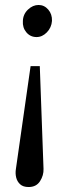

<svg xmlns="http://www.w3.org/2000/svg" viewBox="-20 -536 293 772"><path d="M95 216Q73 216 61 205Q49 194 45 177.5Q41 161 44 143L103 -270H140L155 143Q156 169 141 192.5Q126 216 95 216ZM127 -387Q102 -387 86 -406Q70 -425 72 -452Q73 -479 92.5 -497.5Q112 -516 135 -516Q158 -516 174 -497.5Q190 -479 189 -452Q187 -425 168.5 -406Q150 -387 127 -387Z"/></svg>

Font: Lora Italic
Style: Italic
Weight: 400
Italic angle: -3°
Designer: Olga Karpushina, Alexei Vanyashin (Cyrillic)
Foundry: Cyreal
Version: Version 2.210; ttfautohint (v1.8.1.43-b0c9)